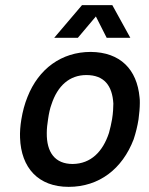

<svg xmlns="http://www.w3.org/2000/svg" viewBox="-20 -720 580 747"><path d="M191 -573H283L353 -656L395 -573H487L417 -700H299ZM247 7C366 7 456 -63 500 -178C508 -202 515 -230 519 -256C522 -279 524 -301 524 -319C524 -328 524 -335 523 -341C513 -450 448 -517 333 -518C219 -518 130 -452 87 -343C76 -316 68 -286 63 -255C59 -231 57 -205 58 -184C62 -67 129 7 247 7ZM263 -82C194 -82 161 -127 162 -203C162 -219 164 -238 167 -256C170 -278 175 -300 180 -313C204 -387 251 -428 316 -428C385 -428 417 -387 421 -317C421 -305 420 -280 416 -256C413 -240 409 -220 404 -203C380 -130 334 -83 263 -82Z"/></svg>

Font: Arthouse Owned Medium
Style: Italic
Weight: 500
Italic angle: -10°
Designer: Jeremy Tribby
Foundry: Tribby Type
Version: Version 1.000;PS 001.000;hotconv 1.0.88;makeotf.lib2.5.64775